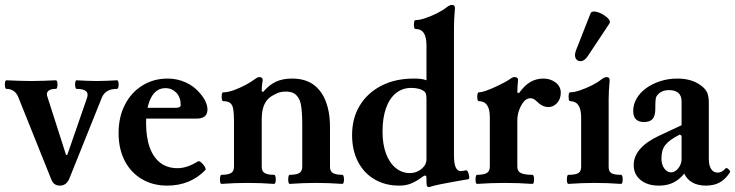

<svg xmlns="http://www.w3.org/2000/svg" viewBox="-20 -745 2994 782"><path d="M224 11Q211.6 11 202.8 5Q194 -1 189 -14L55 -348Q48 -366 35.5 -374.5Q23 -383 6 -383Q2 -383 0.5 -391.8Q-1 -400.5 0.5 -409.2Q2 -418 6 -418Q32 -417 56.5 -416Q81 -415 106 -415Q132.1 -415 157.1 -416Q182 -417 207 -418Q212 -418 213.5 -409.3Q215 -400.7 213.5 -391.8Q212 -383 207 -383Q185 -383 176 -374Q167 -365.1 174 -348L249 -114H254L334 -345Q348 -383 291.8 -383Q288 -383 286.5 -391.8Q285 -400.5 286.5 -409.2Q288 -418 292 -418Q311.7 -417 332.6 -416Q353.5 -415 374.5 -415Q394.2 -415 415.1 -416Q436 -417 456 -418Q461 -418 462.5 -409.3Q464 -400.7 462.5 -391.8Q461 -383 456 -383Q432.2 -383 417.2 -374Q402.2 -365 395 -348L263 -19Q251 11 224 11Z M661 11Q602 11 557 -16Q512 -43 487.5 -91Q463 -139 463 -203Q463 -268 488.5 -318Q514 -368 559.5 -396.5Q605 -425 663 -425Q701 -425 735 -410Q769 -395 793 -367Q809 -349 817 -331.5Q825 -314 825 -299Q825 -262 781 -262H540V-306H698Q716 -306 716 -318Q716 -333 711.5 -345.5Q707 -358 698.5 -367Q690 -376 679 -381Q668 -386 654 -386Q635 -386 620.5 -376.5Q606 -367 596 -348.5Q586 -330 580.5 -303.5Q575 -277 575 -244Q575 -185 590 -144Q605 -103 633.5 -81.5Q662 -60 703 -60Q723 -60 743.5 -67Q764 -74 785 -87Q791 -91 799.5 -83.5Q808 -76 814 -66Q820 -56 816 -52Q786 -21 747 -5Q708 11 661 11Z M882 4Q878 4 876.5 -4.9Q875 -13.8 876.5 -23.4Q878 -33 882 -33Q907.9 -33 920.5 -39.9Q933 -46.9 933 -66V-252Q933 -282.8 930 -300.4Q927 -318 917.5 -325.5Q908 -333 889 -333Q885 -333 883.5 -342Q882 -351 883.5 -360Q885 -369 889 -369Q908 -369 933 -378Q958 -387 981 -399.5Q1004 -412 1017 -422Q1023.7 -427.2 1028.4 -429.1Q1033 -431 1037 -431Q1050 -431 1050 -417.7Q1049 -411 1048 -404.4Q1047 -397.9 1046.5 -390.4Q1046 -383 1046 -372.5L1052 -371Q1077 -400 1104.5 -412.5Q1132 -425 1169 -425Q1216 -425 1248 -406Q1280 -387 1300 -348Q1312 -323 1318 -293.5Q1324 -264 1324 -227V-66Q1324 -46.9 1336.5 -39.9Q1349 -33 1374 -33Q1378.6 -33 1380.3 -23.5Q1382 -14 1380.3 -5Q1378.7 4 1374.2 4Q1347.5 2 1320.7 1Q1294 0 1267 0Q1240.3 0 1213.7 1Q1187 2 1160 4Q1156 4 1154.5 -5.1Q1153 -14.2 1154.5 -23.6Q1156 -33 1160 -33Q1185.9 -33 1198.5 -39.9Q1211 -46.9 1211 -66V-173Q1211 -211 1211 -238.5Q1211 -266 1209.5 -286Q1208 -306 1205.5 -319.5Q1203 -333 1198 -342Q1188 -360 1175 -366Q1162 -372 1145 -372Q1123.4 -372 1109.2 -365.5Q1095 -359 1084 -352Q1072 -344 1063.5 -331.5Q1055 -319 1050.5 -301.1Q1046 -283.2 1046 -255V-66Q1046 -46.9 1058.5 -39.9Q1071 -33 1096 -33Q1101 -33 1102.5 -23.4Q1104 -13.8 1102.5 -4.9Q1101 4 1096 4Q1069.3 2 1042.7 1Q1016 0 989 0Q962 0 935.5 1Q909 2 882 4Z M1728 17Q1721 17 1719 12.5Q1717 8 1717 -5V-19Q1717 -30 1712 -30Q1709 -30 1705.5 -28Q1702 -26 1698 -23Q1675 -6 1654 2.5Q1633 11 1606 11Q1549 11 1505.5 -14.5Q1462 -40 1438 -86.5Q1414 -133 1414 -195Q1414 -264 1445.5 -315.5Q1477 -367 1533.5 -396Q1590 -425 1665 -425Q1684 -425 1695 -423.5Q1706 -422 1717 -418V-560Q1717 -594 1706 -610.5Q1695 -627 1672 -627Q1668 -627 1666.5 -636Q1665 -645 1666.5 -654Q1668 -663 1672 -663Q1688 -663 1712 -671Q1736 -679 1760 -691Q1784 -703 1800 -716Q1812 -725 1821 -725Q1833 -725 1833 -712Q1831 -685 1830 -669Q1829 -653 1829 -636V-113Q1829 -79 1836 -63.5Q1843 -48 1857 -48Q1862 -48 1866.5 -49Q1871 -50 1876 -51Q1882 -53 1886 -44.5Q1890 -36 1891 -26Q1892 -16 1887 -15Q1862 -11 1831.5 -5.5Q1801 0 1773.5 5.5Q1746 11 1728 17ZM1650 -40Q1677 -40 1698 -58Q1717 -74 1717 -97V-339Q1717 -355 1715 -362Q1713 -369 1709 -372Q1699 -380 1685 -383.5Q1671 -387 1655 -387Q1619 -387 1592.5 -365.5Q1566 -344 1552 -304Q1538 -264 1538 -209Q1538 -158 1552 -120Q1566 -82 1591.5 -61Q1617 -40 1650 -40Z M1923 4Q1919 4 1917.5 -5Q1916 -14 1917.5 -23.5Q1919 -33 1923 -33Q1949 -33 1962 -40Q1975 -47 1975 -66V-268Q1975 -333 1930 -333Q1926 -333 1924.5 -342Q1923 -351 1924.5 -360Q1926 -369 1930 -369Q1941 -369 1959.5 -375.5Q1978 -382 1998.5 -391.5Q2019 -401 2035.5 -410Q2052 -419 2059 -424Q2067 -431 2075 -431Q2089 -431 2090 -421Q2089 -408 2088 -395Q2087 -382 2087 -368L2094 -366Q2116 -397 2140 -411Q2164 -425 2193 -425Q2222 -425 2243 -409Q2264 -393 2264 -367Q2264 -342 2249 -325.5Q2234 -309 2214 -309Q2201 -309 2189 -315Q2177 -321 2164 -334Q2159 -339 2153 -342Q2147 -345 2140 -345Q2125 -345 2113 -330.5Q2101 -316 2094 -295.5Q2087 -275 2087 -255V-66Q2087 -47 2102 -40Q2117 -33 2148 -33Q2153 -33 2154.5 -23.5Q2156 -14 2154.5 -5Q2153 4 2148 4Q2120 2 2092 1Q2064 0 2036 0Q2008 0 1980 1Q1952 2 1923 4Z M2295 4Q2291 4 2289.5 -5Q2288 -14 2289.5 -23.5Q2291 -33 2295 -33Q2324 -33 2335.5 -40Q2347 -47 2347 -66V-266Q2347 -333 2302 -333Q2298 -333 2296.5 -342Q2295 -351 2296.5 -360Q2298 -369 2302 -369Q2318 -369 2342 -377Q2366 -385 2390 -397Q2414 -409 2430 -422Q2442 -431 2451 -431Q2463 -431 2463 -418Q2461 -391 2460 -375Q2459 -359 2459 -342V-66Q2459 -47 2470 -40Q2481 -33 2509 -33Q2514 -33 2515.5 -23.5Q2517 -14 2515.5 -5Q2514 4 2509 4Q2482 2 2455.5 1Q2429 0 2402 0Q2376 0 2349.5 1Q2323 2 2295 4ZM2375 -518Q2362 -498 2347.5 -496Q2333 -494 2325.5 -506Q2318 -518 2326 -540L2385 -690Q2388 -698 2399 -698Q2412 -698 2429 -689.5Q2446 -681 2457 -669.5Q2468 -658 2462 -649Z M2663 11Q2617 11 2589 -12Q2561 -35 2561 -73Q2561 -108 2587 -138Q2613 -168 2664 -192L2756 -235V-332Q2756 -355 2743 -366.5Q2730 -378 2705 -378Q2669 -378 2653 -351Q2651 -347 2650 -336Q2649 -325 2649 -301Q2649 -273 2638 -260.5Q2627 -248 2603 -248Q2559 -248 2559 -293Q2559 -320 2573 -344Q2587 -368 2612 -386Q2637 -404 2669.5 -414.5Q2702 -425 2739 -425Q2795 -425 2832 -399Q2852 -385 2859.5 -369.5Q2867 -354 2867 -326V-97Q2867 -71 2876.5 -56.5Q2886 -42 2903 -42Q2912 -42 2919.5 -46Q2927 -50 2935 -59Q2938 -62 2943 -59Q2948 -56 2951.5 -51Q2955 -46 2953 -43Q2935 -15 2911.5 -2Q2888 11 2855 11Q2823 11 2800.5 -1.5Q2778 -14 2767 -38Q2753 -21 2737 -10Q2721 1 2703 6Q2685 11 2663 11ZM2713 -43Q2724 -43 2734 -51Q2744 -59 2750 -71.5Q2756 -84 2756 -97V-192L2749 -197Q2727 -186 2712.5 -175.5Q2698 -165 2689.5 -154Q2681 -143 2677.5 -129.5Q2674 -116 2674 -99Q2674 -75 2685.5 -59Q2697 -43 2713 -43Z"/></svg>

Font: Junicode VF
Style: Regular
Weight: 400
Designer: Peter S. Baker
Version: Version 2.213